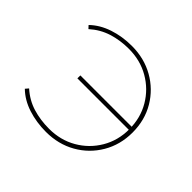

<svg xmlns="http://www.w3.org/2000/svg" viewBox="-130 -670 824 824"><g transform="rotate(45 282.0 -258.0)"><path d="M239 3Q181 3 130 -13.5Q79 -30 44 -64L56 -78Q94 -44 140 -30Q186 -16 239 -16Q308 -16 363.5 -48Q419 -80 451.5 -135Q484 -190 484 -258Q484 -327 451.5 -382Q419 -437 363.5 -469Q308 -501 239 -501Q186 -501 140 -486.5Q94 -472 56 -438L44 -451Q79 -485 130 -502Q181 -519 239 -519Q314 -519 374 -485Q434 -451 469 -392Q504 -333 504 -258Q504 -184 469 -124.5Q434 -65 374 -31Q314 3 239 3ZM172 -255V-273H491V-255Z"/></g></svg>

Font: Montserrat Thin
Style: Regular
Weight: 100
Designer: Julieta Ulanovsky
Foundry: Julieta Ulanovsky
Version: Version 9.000